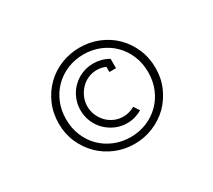

<svg xmlns="http://www.w3.org/2000/svg" viewBox="-105 -825 1003 904"><g transform="rotate(-30 396.5 -372.5)"><path d="M586 -186Q550 -151 502 -131Q454 -111 400 -111Q346 -111 298 -131Q250 -151 214.5 -186Q179 -221 158 -268.5Q137 -316 137 -372Q137 -429 158 -477Q179 -525 214.5 -560Q250 -595 298 -614.5Q346 -634 400 -634Q454 -634 502 -614.5Q550 -595 585.5 -560Q621 -525 642 -477Q663 -429 663 -372Q663 -316 642 -268.5Q621 -221 586 -186ZM241 -212Q271 -182 312 -165Q353 -148 400 -148Q447 -148 488 -165Q529 -182 559 -212Q589 -242 606 -283Q623 -324 623 -372Q623 -421 606 -462Q589 -503 559 -533Q529 -563 488 -580Q447 -597 400 -597Q353 -597 312 -580Q271 -563 241 -533Q211 -503 194 -462Q177 -421 177 -372Q177 -324 194 -283Q211 -242 241 -212ZM500 -236Q482 -225 461.5 -219Q441 -213 418 -213Q385 -213 355.5 -226Q326 -239 304 -261Q282 -283 269.5 -312.5Q257 -342 257 -375Q257 -409 269.5 -438.5Q282 -468 304 -490Q326 -512 355.5 -524.5Q385 -537 418 -537Q440 -537 461 -531.5Q482 -526 501 -515V-464H465V-492Q454 -497 442 -499.5Q430 -502 418 -502Q392 -502 369.5 -492Q347 -482 330.5 -464.5Q314 -447 304 -424Q294 -401 294 -375Q294 -349 304 -326Q314 -303 330.5 -286Q347 -269 369.5 -259Q392 -249 418 -249Q435 -249 450.5 -253.5Q466 -258 480 -266Z"/></g></svg>

Font: Josefin Slab
Style: Bold
Weight: 700
Designer: Santiago Orozco
Foundry: Typemade
Version: Version 2.000